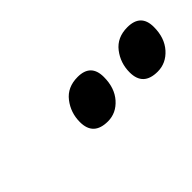

<svg xmlns="http://www.w3.org/2000/svg" viewBox="-8 -918 464 464"><g transform="rotate(-45 224.0 -686.0)"><path d="M371.1 -622.1Q321.8 -622.1 321.8 -668.9Q321.8 -700.7 340.8 -725.3Q359.9 -750 395 -750Q440.9 -750 440.9 -705.1Q440.9 -668 420.4 -645Q399.9 -622.1 371.1 -622.1ZM201.2 -622.1Q151.9 -622.1 151.9 -668.9Q151.9 -700.7 170.9 -725.3Q189.9 -750 225.1 -750Q270 -750 270 -705.1Q270 -668 249.8 -645Q229.5 -622.1 201.2 -622.1Z"/></g></svg>

Font: Open Sans Condensed
Style: Bold Italic
Weight: 700
Width: 3
Italic angle: -12°
Designer: Monotype Design Team
Foundry: Monotype Imaging Inc.
Version: Version 3.003; ttfautohint (v1.8.4)